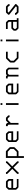

<svg xmlns="http://www.w3.org/2000/svg" viewBox="2824 -3522 833 6520"><g transform="rotate(-90 3240.0 -262.5)"><path d="M116 -231V-152L159 -107H422V-51H147Q135 -51 127 -59L65 -119Q57 -127 57 -140V-382Q57 -392 67 -402L128 -465Q139 -476 150 -476H331Q341 -476 352 -465L411 -403Q420 -394 420 -383V-231ZM117 -293H362V-371L319 -415H161L117 -370Z M808 -220 654 -67V-48H594V-80Q594 -93 602 -101L765 -262L602 -424Q594 -432 594 -446V-476H654V-456L808 -305L962 -456V-476H1022V-446Q1022 -433 1013 -424L850 -263L1013 -101Q1022 -92 1022 -80V-48H962V-67Z M1137 -478H1357Q1366 -478 1370 -474L1493 -356Q1502 -347 1502 -335V-201Q1502 -189 1493 -180L1373 -59Q1364 -50 1353 -50H1197V134H1137ZM1197 -415V-109H1340L1443 -213V-323L1346 -415Z M1736 -231V-152L1779 -107H2042V-51H1767Q1755 -51 1747 -59L1685 -119Q1677 -127 1677 -140V-382Q1677 -392 1687 -402L1748 -465Q1759 -476 1770 -476H1951Q1961 -476 1972 -465L2031 -403Q2040 -394 2040 -383V-231ZM1737 -293H1982V-371L1939 -415H1781L1737 -370Z M2326 -313V-50H2267V-384Q2267 -395.5 2258 -406Q2247.5 -415 2235 -415H2217V-476H2266Q2281 -476 2303.5 -456.5Q2326 -437 2326 -415V-396L2395 -466Q2405 -476 2416 -476H2489Q2502.5 -476 2510 -467L2573 -406Q2582 -397 2582 -384V-354H2522V-372L2477 -415H2429Z M2937 -659H2998V-598H2937ZM2937 -476H2998V-49H2937Z M3356 -231V-152L3399 -107H3662V-51H3387Q3375 -51 3367 -59L3305 -119Q3297 -127 3297 -140V-382Q3297 -392 3307 -402L3368 -465Q3379 -476 3390 -476H3571Q3581 -476 3592 -465L3651 -403Q3660 -394 3660 -383V-231ZM3357 -293H3602V-371L3559 -415H3401L3357 -370Z M3945 -442 3969 -466Q3978 -475 3990 -475H4114Q4126 -475 4134 -467L4193 -409Q4202 -400 4202 -388V-51H4145V-376L4102 -415H4002L3960 -373V-50H3900V-385Q3900 -387 3904 -397L3886 -417H3837V-476H3900Q3912 -476 3919 -467Z M4742 -475V-416H4539L4436 -312V-213L4542 -109H4742V-51H4530Q4517 -51 4509 -59L4386 -180Q4377 -189 4377 -201V-324Q4377 -336 4386 -345L4506 -466Q4515 -475 4526 -475Z M5097 -659H5158V-598H5097ZM5097 -476H5158V-49H5097Z M5760 -108V-234H5559L5516 -190V-153L5558 -108ZM5820 -108H5881V-50H5545Q5533 -50 5524 -59L5466 -121Q5457 -130 5457 -142V-202Q5457 -214 5466 -223L5525 -284Q5533 -292 5546 -292H5760V-375L5719 -417H5515V-476H5731Q5743 -476 5752 -467L5811 -407Q5820 -398 5820 -387Z M6299 -372 6255 -416H6101L6072 -386L6351 -165Q6362 -155.5 6362 -143Q6362 -129 6353 -120L6290 -58Q6281 -49 6269 -49H6089Q6077 -49 6068 -58L6006 -118Q5997 -127 5997 -140V-168H6057V-153L6101 -109H6257L6287 -139L6009 -359Q5999.5 -365.5 5998 -381V-384.5Q5998 -396 6006 -404L6066 -467Q6075 -476 6088 -476H6267Q6279 -476 6288 -467L6350 -406Q6359 -397 6359 -385V-353H6299Z"/></g></svg>

Font: 3270 Nerd Font
Style: Regular
Weight: 400
Monospace: yes
Version: Version 3.0.1;Nerd Fonts 3.3.0